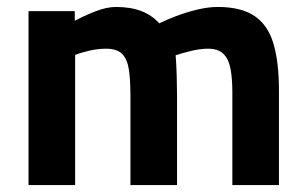

<svg xmlns="http://www.w3.org/2000/svg" viewBox="-20 -532 879 552"><path d="M62 0V-500H195V-472Q218 -485 252 -498.5Q286 -512 313 -512Q355 -512 385.5 -500.5Q416 -489 438 -465Q458 -475 487 -486Q516 -497 547.5 -504.5Q579 -512 606 -512Q674 -512 712.5 -485.5Q751 -459 766.5 -405.5Q782 -352 782 -271V0H648V-267Q648 -305 643 -333Q638 -361 623 -376.5Q608 -392 578 -392Q556 -392 529 -385.5Q502 -379 485 -373Q487 -349 488 -314.5Q489 -280 489 -259V0H355V-257Q355 -302 350.5 -332Q346 -362 331 -377Q316 -392 285 -392Q261 -392 235.5 -386Q210 -380 196 -374V0Z"/></svg>

Font: Titillium Web
Style: Bold
Weight: 700
Designer: Mohamed Gaber, Accademia di Belle Arti di Urbino
Foundry: Kief Type Foundry, Accademia di Belle Arti di Urbino
Version: Version 3.000